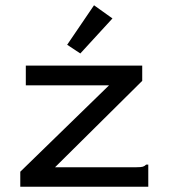

<svg xmlns="http://www.w3.org/2000/svg" viewBox="-20 -709 640 729"><path d="M57 -57 394 -385H78V-460H520V-402L189 -74H498Q515 -74 522 -76Q529 -78 535 -84H543V0H57ZM285 -506 235 -539 337 -689 407 -639Z"/></svg>

Font: Inconsolata Expanded Medium
Style: Regular
Weight: 500
Width: 7
Monospace: yes
Designer: Raph Levien, Cyreal, Brenton Simpson
Foundry: Raph Levien, Cyreal, Google
Version: Version 3.001; ttfautohint (v1.8.2.53-6de2)